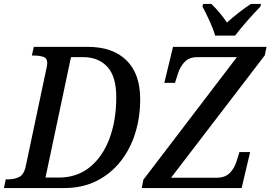

<svg xmlns="http://www.w3.org/2000/svg" viewBox="-40 -951 1368 971"><path d="M-20 0 -11 -44H1Q32 -44 57 -56Q82 -68 91 -114L194 -601Q196 -609 197.5 -617.5Q199 -626 199 -632Q199 -657 179 -663.5Q159 -670 133 -670H121L131 -714H404Q530 -714 599.5 -646Q669 -578 669 -449Q669 -359 644 -278Q619 -197 569.5 -134.5Q520 -72 448.5 -36Q377 0 284 0ZM257 -53Q349 -53 414 -105.5Q479 -158 513.5 -250Q548 -342 548 -460Q548 -564 503 -613Q458 -662 381 -662H319L190 -53ZM677 0 685 -42 1158 -662H958Q917 -662 894 -638Q871 -614 860 -579L845 -532H791L835 -714H1308L1299 -671L825 -52H1054Q1098 -52 1122 -76Q1146 -100 1158 -140L1171 -182H1225L1182 0ZM1048 -771Q1038 -806 1018.5 -848Q999 -890 984 -918L987 -931H1029Q1048 -913 1070 -887Q1092 -861 1108 -837Q1134 -861 1168 -887.5Q1202 -914 1229 -931H1280L1277 -918Q1250 -890 1213 -848.5Q1176 -807 1149 -771Z"/></svg>

Font: Noto Serif SemiCondensed Medium
Style: Italic
Weight: 500
Width: 4
Italic angle: -12°
Designer: Monotype Design Team
Foundry: Monotype Imaging Inc.
Version: Version 2.013